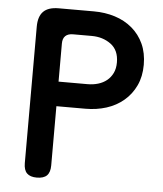

<svg xmlns="http://www.w3.org/2000/svg" viewBox="-53 -776 706 833"><g transform="rotate(5 300.0 -360.0)"><path d="M196 -306V-48Q196 -18 182 -4Q168 10 138 10Q109 10 95 -4Q81 -18 81 -48V-642Q81 -687 102.5 -708.5Q124 -730 169 -730H322Q371 -730 414 -716.5Q457 -703 489.5 -675.5Q522 -648 540 -608.5Q558 -569 558 -518Q558 -467 539.5 -427.5Q521 -388 488.5 -360.5Q456 -333 413.5 -319.5Q371 -306 322 -306ZM196 -413H322Q347 -413 368.5 -419.5Q390 -426 406 -439Q422 -452 431.5 -471.5Q441 -491 441 -518Q441 -571 406 -597Q371 -623 322 -623H241Q219 -623 207.5 -612Q196 -601 196 -579Z"/></g></svg>

Font: Maple Mono NL SemiBold
Style: Regular
Weight: 600
Monospace: yes
Designer: subframe7536
Version: Version 7.000